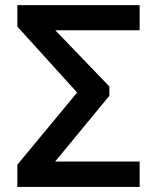

<svg xmlns="http://www.w3.org/2000/svg" viewBox="-20 -736 618 756"><path d="M48.3 0V-87.4L283.7 -371.6L48.3 -631.3V-715.8H529.8V-616.7H197.8L410.6 -395.5V-358.9L197.3 -100.1H529.8V0Z"/></svg>

Font: Monda SemiBold
Style: Regular
Weight: 600
Designer: Vernon Adams
Foundry: Vernon Adams
Version: Version 2.200